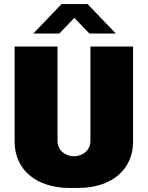

<svg xmlns="http://www.w3.org/2000/svg" viewBox="-20 -915 727 945"><path d="M550 -750 411 -895H283L144 -750H272L346 -827L420 -750ZM635 -218V-686H425V-221C425 -177 389 -146 344 -146C299 -146 263 -177 263 -221V-686H52V-218C52 -79 159 10 322 10H365C528 10 635 -79 635 -218Z"/></svg>

Font: Chivo Light
Style: Bold
Weight: 900
Designer: Hector Gatti
Foundry: Omnibus-Type
Version: Version 1.003;PS 001.003;hotconv 1.0.70;makeotf.lib2.5.58329